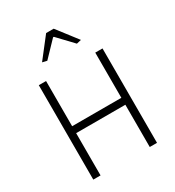

<svg xmlns="http://www.w3.org/2000/svg" viewBox="-199 -962 983 1078"><g transform="rotate(-30 292.0 -422.5)"><path d="M166 -714 268 -845H317L418 -714L388 -707L295 -805H290L196 -707ZM86 -612H133V-319H452V-612H499V0H452V-274H133V0H86Z"/></g></svg>

Font: Athiti Light
Style: Regular
Weight: 300
Designer: CadsonDemak Team
Foundry: CadsonDemak
Version: Version 1.032